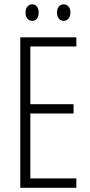

<svg xmlns="http://www.w3.org/2000/svg" viewBox="-20 -891 429 911"><path d="M342.3 0H76.2V-713.9H342.3V-670.4H124V-396.5H329.1V-352.5H124V-44.4H342.3ZM101.1 -831.5Q101.1 -849.1 109.9 -859.9Q118.7 -870.6 132.8 -870.6Q146.5 -870.6 155 -860.1Q163.6 -849.6 163.6 -831.5Q163.6 -812.5 155 -802.2Q146.5 -792 132.8 -792Q118.7 -792 109.9 -802.7Q101.1 -813.5 101.1 -831.5ZM250.5 -832Q250.5 -849.6 259.3 -860.1Q268.1 -870.6 282.2 -870.6Q295.4 -870.6 304.7 -860.4Q314 -850.1 314 -832Q314 -813.5 304.9 -802.7Q295.9 -792 282.2 -792Q268.1 -792 259.3 -802.7Q250.5 -813.5 250.5 -832Z"/></svg>

Font: Open Sans Condensed Light
Style: Regular
Weight: 300
Width: 3
Designer: Monotype Design Team
Foundry: Monotype Imaging Inc.
Version: Version 3.003; ttfautohint (v1.8.4)